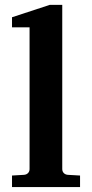

<svg xmlns="http://www.w3.org/2000/svg" viewBox="-20 -760 373 780"><path d="M28.8 0V-46.9L78.1 -49.8Q87.9 -50.8 94 -57.1Q100.1 -63.5 100.1 -73.2V-648.9H28.8V-689.9L182.1 -740.2H232.9V-73.2Q232.9 -63.5 239 -57.1Q245.1 -50.8 254.9 -49.8L305.2 -46.9V0Z"/></svg>

Font: Charis SIL CyrE
Style: Bold
Weight: 700
Foundry: SIL International
Version: Version 5.000